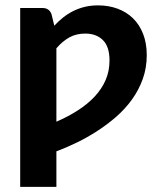

<svg xmlns="http://www.w3.org/2000/svg" viewBox="-20 -546 606 732"><path d="M195 -82Q240 -101.5 277.2 -125.5Q314.5 -149.5 341.2 -178.2Q368 -207 382.8 -241Q397.5 -275 397.5 -315.5Q397.5 -368.5 372.2 -393.2Q347 -418 305 -418Q270.5 -418 244.5 -403.5Q218.5 -389 195 -362ZM187 -448Q202.5 -465 220.5 -479.2Q238.5 -493.5 259 -503.8Q279.5 -514 303 -519.8Q326.5 -525.5 354 -525.5Q394 -525.5 428 -513Q462 -500.5 486.8 -476.5Q511.5 -452.5 525.5 -417Q539.5 -381.5 539.5 -335.5Q539.5 -287.5 524.5 -245.5Q509.5 -203.5 483.8 -167.5Q458 -131.5 423.8 -101.5Q389.5 -71.5 351.2 -46.8Q313 -22 272.8 -2.5Q232.5 17 195 31V166.5H57V-515.5H142Q168 -515.5 176.5 -491.5Z"/></svg>

Font: Lato 2
Style: Regular
Weight: 800
Designer: Lukasz Dziedzic with Adam Twardoch and Botio Nikoltchev
Foundry: tyPoland Lukasz Dziedzic
Version: Version 2.015; 2015-08-06; http://www.latofonts.com/